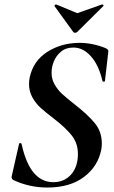

<svg xmlns="http://www.w3.org/2000/svg" viewBox="-20 -828 510 860"><path d="M39 -22Q29 -29 33 -41L65 -182Q65 -187 70.5 -187Q76 -187 77 -182Q114 -12 219 -12Q268 -12 298.5 -46.5Q329 -81 329 -138Q329 -186 301.5 -221Q274 -256 222 -296Q184 -325 162 -345Q140 -365 125 -392Q110 -419 110 -452Q110 -466 113 -481Q129 -556 192.5 -596Q256 -636 336 -636Q395 -636 454 -612Q468 -605 465 -595L450 -465Q449 -462 444.5 -462Q440 -462 439 -465Q423 -535 388 -575Q353 -615 309 -615Q275 -615 253 -596.5Q231 -578 221 -552.5Q211 -527 211 -503Q211 -473 225 -449Q239 -425 258 -407.5Q277 -390 315 -360Q374 -314 405 -276Q436 -238 436 -186Q436 -169 434 -160Q420 -84 357 -36Q294 12 192 12Q111 12 39 -22ZM224 -802Q224 -804 227 -806.5Q230 -809 232 -808L326 -769L437 -808H438Q441 -808 443 -805.5Q445 -803 443 -801L326 -685Q322 -681 316 -681Q311 -681 308 -685L224 -801Z"/></svg>

Font: Cormorant Garamond
Style: Bold Italic
Weight: 700
Italic angle: -10°
Designer: Christian Thalmann (Catharsis Fonts)
Foundry: Catharsis Fonts
Version: Version 4.000